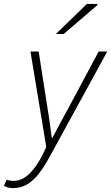

<svg xmlns="http://www.w3.org/2000/svg" viewBox="-98 -744 569 983"><path d="M-30 219Q-41 219 -54 216.5Q-67 214 -78 207L-64 176Q-49 182 -28 182Q15 182 52 146Q89 110 119 50L139 9L58 -480H100L147 -179Q153 -145 157.5 -108.5Q162 -72 167 -39H171Q189 -74 208 -109.5Q227 -145 246 -179L407 -480H451L156 59Q130 107 102.5 143Q75 179 42.5 199Q10 219 -30 219ZM188 -570 347 -724H399L402 -719L228 -570Z"/></svg>

Font: Source Sans 3 ExtraLight Light
Style: Italic
Weight: 300
Italic angle: -11°
Version: Version 3.052;hotconv 1.1.0;makeotfexe 2.6.0